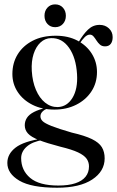

<svg xmlns="http://www.w3.org/2000/svg" viewBox="-20 -610 534 876"><path d="M307.5 -5Q245.5 -23 215 -35.2Q184.5 -47.5 174.5 -57.2Q164.5 -67 164.5 -79.5Q164.5 -91.5 173.8 -100.8Q183 -110 197 -115.5V-120Q158 -111 135.2 -99.2Q112.5 -87.5 102.8 -72.2Q93 -57 93 -38.5Q93 -17 107.5 -1Q122 15 157.5 29Q193 43 256 59.5Q308 72 336 85.2Q364 98.5 375 114Q386 129.5 386 149Q386 177 370.2 196.5Q354.5 216 323.5 226.2Q292.5 236.5 246 236.5Q159 236.5 117.8 201.8Q76.5 167 76.5 111.5Q76.5 81.5 102.2 58.8Q128 36 178.5 28L176.5 21.5Q88.5 34.5 51 63.5Q13.5 92.5 13.5 133.5Q13.5 182 68.2 214.2Q123 246.5 240.5 246.5Q344 246.5 400.8 209Q457.5 171.5 457.5 112.5Q457.5 83 444.8 61.8Q432 40.5 399.2 24.5Q366.5 8.5 307.5 -5ZM334.5 -410 342 -409.5Q354.5 -428.5 366.2 -440.2Q378 -452 390 -452Q399.5 -452 406.5 -444Q413.5 -436 420.2 -425.2Q427 -414.5 436 -406.5Q445 -398.5 459.5 -398.5Q476.5 -398.5 485.2 -409.8Q494 -421 494 -440.5Q494 -464.5 477 -480.5Q460 -496.5 434.5 -496.5Q404 -496.5 381.5 -474.8Q359 -453 339 -418.5ZM422.5 -281.5Q422.5 -327 399 -364.8Q375.5 -402.5 333.2 -424.8Q291 -447 234.5 -447Q173 -447 128.8 -424Q84.5 -401 60.5 -361.8Q36.5 -322.5 36.5 -272.5Q36.5 -227 60.8 -190.2Q85 -153.5 128.2 -131.8Q171.5 -110 228.5 -110Q283.5 -110 327.5 -132Q371.5 -154 397 -192.8Q422.5 -231.5 422.5 -281.5ZM213 -436Q263 -437.5 295 -392Q327 -346.5 331.5 -271Q335.5 -204.5 310.8 -163.8Q286 -123 243.5 -121.5Q211.5 -121 185.8 -141.8Q160 -162.5 144 -200Q128 -237.5 125 -286.5Q122.5 -330 133.2 -363.5Q144 -397 164.8 -416.2Q185.5 -435.5 213 -436ZM231.5 -486Q210 -486 196.5 -500.8Q183 -515.5 183 -538Q183 -560.5 196.5 -575.2Q210 -590 231.5 -590Q253.5 -590 267 -575.2Q280.5 -560.5 280.5 -538Q280.5 -515.5 267 -500.8Q253.5 -486 231.5 -486Z"/></svg>

Font: Fraunces 96pt
Style: Regular
Weight: 400
Version: Version 1.000;[b76b70a41]